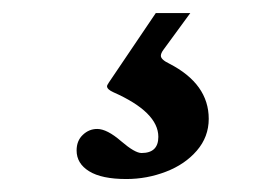

<svg xmlns="http://www.w3.org/2000/svg" viewBox="-20 -25 419 296"><path d="M98.1 207Q98.1 191.9 107.7 182.9Q117.2 173.8 129.9 173.8Q145 173.8 167 192.9Q188 210.9 198.2 210.9Q224.1 210.9 224.1 186Q224.1 147.9 154.8 117.2Q145 112.8 145 107.9Q145 106.4 147.9 102.1L220.2 -4.9H273.4L231.9 51.8Q228 57.1 228 61Q228 66.9 241.2 73.2Q301.8 104.5 301.8 158.2Q301.8 186 283.4 207.3Q265.1 228.5 235.8 239.7Q206.5 251 174.8 251Q136.7 251 117.4 239Q98.1 227.1 98.1 207Z"/></svg>

Font: JuniusX
Style: Bold
Weight: 700
Designer: Peter S. Baker
Foundry: Briery Creek Software
Version: Version 1.004